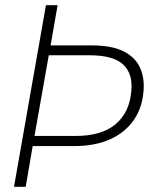

<svg xmlns="http://www.w3.org/2000/svg" viewBox="-20 -720 592 740"><path d="M34 0 157 -700H202L175 -545H334Q411 -545 456.5 -522Q502 -499 520 -458.5Q538 -418 533 -367Q528 -304 495 -256.5Q462 -209 404 -183Q346 -157 266 -157H106L79 0ZM113 -196H271Q371 -196 425 -241Q479 -286 486 -368Q493 -435 455 -471Q417 -507 325 -507H168Z"/></svg>

Font: DM Sans 24pt ExtraLight
Style: Italic
Weight: 250
Italic angle: -10°
Designer: Colophon Foundry, Jonny Pinhorn
Foundry: Colophon Foundry
Version: Version 4.004;gftools[0.9.30]